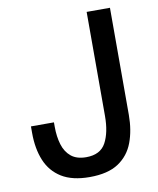

<svg xmlns="http://www.w3.org/2000/svg" viewBox="-84 -804 724 880"><g transform="rotate(-10 278.0 -364.0)"><path d="M262.5 10.5Q182 10.5 132.2 -20.2Q82.5 -51 59.8 -106Q37 -161 37 -234.5V-265H144V-244.5Q144 -198.5 155.2 -161.5Q166.5 -124.5 192.5 -103.2Q218.5 -82 262.5 -82Q328.5 -82 354 -129.2Q379.5 -176.5 379.5 -253.5V-737.5H488V-239Q488 -168 467 -111.5Q446 -55 396.8 -22.2Q347.5 10.5 262.5 10.5Z"/></g></svg>

Font: Epilogue Medium
Style: Regular
Weight: 500
Designer: Tyler Finck
Foundry: Etcetera Type Co
Version: Version 2.111; ttfautohint (v1.8.3)